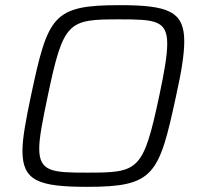

<svg xmlns="http://www.w3.org/2000/svg" viewBox="-20 -716 769 744"><path d="M318 8C577 8 596 -37 662 -343C683 -437 694 -505 694 -556C694 -672 632 -696 444 -696C185 -696 166 -656 100 -345C80 -250 67 -181 67 -131C67 -15 130 8 318 8ZM318 -47C184 -47 132 -50 132 -140C132 -184 145 -248 165 -344C226 -635 244 -641 444 -641C578 -641 628 -638 628 -547C628 -502 617 -438 597 -344C535 -53 517 -47 318 -47Z"/></svg>

Font: Saira UNSAM Light Italic
Style: Regular
Weight: 300
Italic angle: -12°
Designer: Hector Gatti with collaboration of the Omnibus-Type team
Foundry: Omnibus-Type
Version: Version 0.072;PS 000.072;hotconv 1.0.88;makeotf.lib2.5.64775